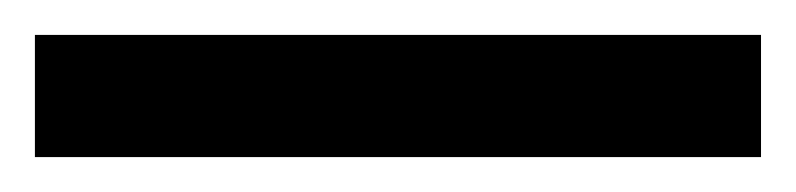

<svg xmlns="http://www.w3.org/2000/svg" viewBox="-22 -23 456 110"><path d="M-2 67V-3H414V67Z"/></svg>

Font: Noto Sans Telugu UI ExtraBold
Style: Regular
Weight: 800
Designer: Jelle Bosma - Monotype Design Team
Foundry: Monotype Imaging Inc.
Version: Version 2.005; ttfautohint (v1.8.4.7-5d5b)